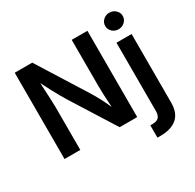

<svg xmlns="http://www.w3.org/2000/svg" viewBox="-200 -980 1422 1402"><g transform="rotate(-30 510.5 -279.0)"><path d="M73.2 0V-727.5H220.7L472.2 -326.7Q491.7 -295.4 514.6 -253.7Q537.6 -211.9 561.5 -157.2Q557.6 -210 555.7 -261.2Q553.7 -312.5 553.7 -345.7V-727.5H686V0H538.1L311 -360.8Q292 -391.1 275.1 -420.9Q258.3 -450.7 239.7 -485.8Q221.2 -521 196.8 -568.4Q200.2 -501 203.1 -446.3Q206.1 -391.6 206.1 -361.3V0ZM826.2 -545.9H953.6V31.7Q953.6 120.6 903.8 162.4Q854 204.1 764.6 204.1H738.8V100.1H757.3Q794.4 100.1 810.3 82.5Q826.2 64.9 826.2 30.3ZM889.6 -623Q859.4 -623 837.6 -643.3Q815.9 -663.6 815.9 -692.9Q815.9 -721.7 837.6 -741.9Q859.4 -762.2 889.6 -762.2Q920.4 -762.2 942.1 -741.9Q963.9 -721.7 963.9 -692.9Q963.9 -663.6 942.1 -643.3Q920.4 -623 889.6 -623Z"/></g></svg>

Font: Inter-SemiBold
Style: Regular
Weight: 600
Designer: Rasmus Andersson
Foundry: rsms
Version: Version 4.000;git-a52131595